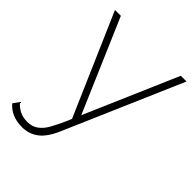

<svg xmlns="http://www.w3.org/2000/svg" viewBox="-268 -695 1029 1029"><g transform="rotate(45 246.0 -180.5)"><path d="M83.3 217.8Q2.2 217.8 -43.3 164.4L-18.9 130Q2.2 154.4 26.7 166.1Q51.1 177.8 83.3 177.8Q121.1 177.8 146.1 158.9Q171.1 140 188.3 110Q205.6 80 231.1 23.3Q237.8 5.6 242.2 -3.3L-7.8 -578.9H36.7L263.3 -52.2L491.1 -578.9H534.4L247.8 83.3Q216.7 156.7 176.7 187.2Q136.7 217.8 83.3 217.8Z"/></g></svg>

Font: Paperlogy 2 ExtraLight
Style: Regular
Weight: 250
Designer: redesigned by Lee Juim, glyphs from Gmarket Sans & Montserrat
Foundry: PT&
Version: Version 1.001